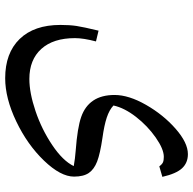

<svg xmlns="http://www.w3.org/2000/svg" viewBox="-22 -408 770 767"><g transform="rotate(90 363.5 -25.0)"><path d="M644 65.9Q614.3 60.5 582 58.1Q490.7 51.3 447.5 36.1Q404.3 21 382.1 -12.2Q359.9 -45.4 359.9 -97.2Q359.9 -153.8 399.4 -222.9Q439 -292 494.9 -341.1Q550.8 -390.1 596.2 -390.1Q630.9 -390.1 652.6 -366.9Q674.3 -343.8 687 -288.1L645 -275.9Q636.7 -287.1 628.9 -290.5Q621.1 -293.9 606.9 -293.9Q576.2 -293.9 529.8 -261.5Q483.4 -229 447.5 -182.9Q411.6 -136.7 401.9 -92.8Q419.4 -76.2 450.4 -65.9Q481.4 -55.7 531.2 -48.8Q594.2 -39.6 625.5 -27.6Q656.7 -15.6 671.4 5.6Q686 26.9 686 64.9Q686 118.2 622.3 184.6Q558.6 251 465.8 295.4Q373 339.8 293 339.8Q192.4 339.8 136.2 282Q80.1 224.1 80.1 119.1Q80.1 82.5 84.2 54.9Q88.4 27.3 103 -33.2L146 -22.9Q132.8 27.3 132.8 61Q132.8 147.9 176 195.6Q219.2 243.2 295.9 243.2Q351.6 243.2 424.6 218.5Q497.6 193.8 560.3 151.6Q623 109.4 644 65.9Z"/></g></svg>

Font: Droid Persian Naskh
Style: Regular
Weight: 400
Designer: Pascal Zoghbi
Foundry: Ascender Corporation
Version: Version 1.00